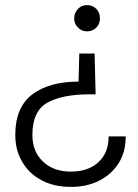

<svg xmlns="http://www.w3.org/2000/svg" viewBox="-20 -571 542 753"><path d="M321 -551C321 -551 321 -551 321 -551C307 -551 295 -546 286 -536C276 -526 271 -514 271 -499C271 -499 271 -499 271 -499C271 -484 276 -472 286 -463C295 -453 307 -448 321 -448C321 -448 321 -448 321 -448C336 -448 348 -453 358 -463C367 -472 372 -484 372 -499C372 -499 372 -499 372 -499C372 -514 367 -526 358 -536C348 -546 336 -551 321 -551ZM258 162C258 162 258 162 258 162C300 162 337 154 370 137C402 121 427 98 446 68C464 39 473 4 473 -36C473 -36 406 -36 406 -36C406 -36 406 -36 406 -36C406 7 393 40 366 65C339 90 303 102 258 102C258 102 258 102 258 102C213 102 176 89 149 63C121 37 107 2 107 -42C107 -42 107 -42 107 -42C107 -105 127 -147 167 -169C206 -190 260 -201 329 -201C329 -201 355 -201 355 -201C355 -201 351 -361 351 -361C351 -361 291 -361 291 -361C291 -361 288 -251 288 -251C288 -251 288 -251 288 -251C211 -251 151 -234 107 -201C62 -167 40 -114 40 -42C40 -42 40 -42 40 -42C40 -1 49 34 68 65C86 96 112 120 145 137C178 154 215 162 258 162Z"/></svg>

Font: wox.body
Style: Regular
Weight: 500
Designer: Ninad Kale (Devanagari), Jonny Pinhorn (Latin)
Foundry: Indian Type Foundry
Version: ""